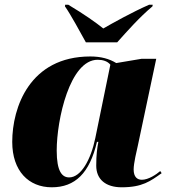

<svg xmlns="http://www.w3.org/2000/svg" viewBox="-20 -786 723 816"><path d="M345 -606H478C521 -654 572 -712 628 -759L629 -766H614C541 -734 459 -688 419 -665C388 -690 337 -726 270 -766H257L256 -759C279 -727 324 -644 345 -606ZM200 10C299 10 361 -50 392 -183H398C393 -156 389 -130 389 -82C389 -23 430 10 497 10C585 10 619 -16 667 -50L661 -59C645 -45 611 -22 583 -22C563 -22 548 -34 548 -66C548 -92 561 -146 566 -168L644 -536H581L474 -518C445 -536 409 -546 364 -546C106 -546 32 -329 32 -183C32 -59 102 10 200 10ZM274 -32C244 -32 221 -57 221 -146C221 -278 277 -532 395 -532C417 -532 437 -526 449 -511L385 -199C366 -107 324 -32 274 -32Z"/></svg>

Font: Noto Serif Display Black
Style: Italic
Weight: 900
Italic angle: -12°
Designer: Monotype Design Team
Foundry: Monotype Imaging Inc.
Version: Version 2.009